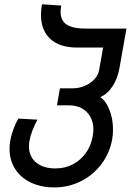

<svg xmlns="http://www.w3.org/2000/svg" viewBox="-20 -682 640 876"><path d="M23.5 -3.5Q23.5 -23 27 -42Q31 -64.5 41 -92Q51 -119.5 63.5 -141L151 -136Q138 -113 128.2 -87.5Q118.5 -62 114.5 -40Q112 -26 112 -15Q112 32 144.5 59.2Q177 86.5 233.5 86.5Q276 86.5 311.8 68Q347.5 49.5 371.5 16.2Q395.5 -17 403 -61Q406 -77 406 -91.5Q406 -124.5 392.2 -149.2Q378.5 -174 353.2 -187.8Q328 -201.5 294.5 -201.5H240L253.5 -279H311Q340.5 -279 367 -290.2Q393.5 -301.5 411 -320.8Q428.5 -340 432.5 -363.5L450.5 -465H332.5Q252.5 -465 209.8 -504.2Q167 -543.5 167 -614.5Q167 -637 171.5 -662.5L259.5 -656.5Q256.5 -641 256.5 -628Q256.5 -588 284.2 -569.8Q312 -551.5 372.5 -551.5H557L525 -371Q517 -325 494.2 -289.5Q471.5 -254 438 -239Q465 -219 480.2 -178.8Q495.5 -138.5 495.5 -91.5Q495.5 -67.5 492 -47Q480.5 16.5 443 66.5Q405.5 116.5 349.2 144.8Q293 173 228.5 173Q167 173 120.5 150.8Q74 128.5 48.8 88.5Q23.5 48.5 23.5 -3.5Z"/></svg>

Font: JuliaMono
Style: Italic
Weight: 400
Italic angle: -9°
Monospace: yes
Designer: cormullion
Foundry: corm
Version: Version 0.057; ttfautohint (v1.8.4)